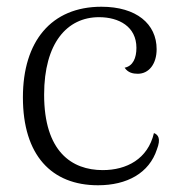

<svg xmlns="http://www.w3.org/2000/svg" viewBox="-20 -537 543 570"><path d="M271 13C357 13 423 -23 446 -94C458 -125 450 -137 437 -142C419 -65 356 -32 285 -32C193 -32 111 -87 111 -256C111 -409 179 -486 274 -486C333 -486 385 -458 385 -395C385 -365 375 -341 350 -336C360 -321 375 -318 389 -318C422 -318 445 -347 445 -391C445 -466 385 -517 281 -517C132 -517 48 -414 48 -248C48 -76 133 13 271 13Z"/></svg>

Font: Arima Koshi Light
Style: Regular
Weight: 300
Designer: Joana Correia and Natanael Gama
Foundry: NDISCOVER
Version: Version 1.019;PS 001.019;hotconv 1.0.88;makeotf.lib2.5.64775